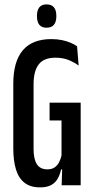

<svg xmlns="http://www.w3.org/2000/svg" viewBox="-20 -822 412 852"><path d="M158 9.5Q115 9.5 88.8 -11Q62.5 -31.5 50.8 -70.2Q39 -109 39 -163.5V-450.5Q39 -549 81.2 -598.8Q123.5 -648.5 208 -648.5Q233.5 -648.5 255 -644Q276.5 -639.5 293.5 -632.2Q310.5 -625 322 -616.5L329 -531Q309.5 -545.5 284.2 -555.8Q259 -566 226.5 -566Q174.5 -566 151.8 -536.2Q129 -506.5 129 -448.5V-160.5Q129 -116.5 143.5 -93.5Q158 -70.5 190.5 -70.5Q209.5 -70.5 222 -79Q234.5 -87.5 242 -101.8Q249.5 -116 253 -132.5V-330L269.5 -287.5H200V-366.5H338V-70H251Q246.5 -48 236.5 -30Q226.5 -12 207.8 -1.2Q189 9.5 158 9.5ZM257 -103.5H338V0H253.5ZM186.5 -699Q165 -699 154.5 -712Q144 -725 144 -749.5V-752Q144 -776.5 154.5 -789.5Q165 -802.5 186.5 -802.5Q208.5 -802.5 219.2 -789.5Q230 -776.5 230 -752V-749.5Q230 -725 219.2 -712Q208.5 -699 186.5 -699Z"/></svg>

Font: Anek Latin Condensed Medium
Style: Regular
Weight: 500
Width: 3
Designer: Yesha Goshar
Foundry: Ek Type
Version: Version 1.003